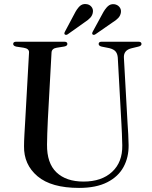

<svg xmlns="http://www.w3.org/2000/svg" viewBox="-20 -904 742 939"><path d="M574 -296 556 -622.5Q554.5 -641 545.5 -652Q536.5 -663 515 -668.5L477.5 -676Q462.5 -679.5 462.5 -689Q462.5 -700 477.5 -700H657Q672 -700 672 -689Q672 -679.5 656.5 -676L623.5 -668Q583.5 -658.5 586 -621L604 -298Q606 -272 607.2 -246.8Q608.5 -221.5 609 -195Q610 -135 584.2 -87.5Q558.5 -40 504.2 -12.5Q450 15 366.5 15Q231 15 163.5 -42Q96 -99 97.5 -189.5Q97.5 -210.5 99.5 -247.5Q101.5 -284.5 103.5 -316.5L122 -647.5Q123 -666 96 -670.5L59.5 -676Q44.5 -679.5 44.5 -689Q44.5 -700 59.5 -700H294.5Q309.5 -700 309.5 -689Q309.5 -679.5 294.5 -676.5L257 -670.5Q233 -666.5 232 -647L214 -319Q212 -281.5 211.2 -251Q210.5 -220.5 210 -197Q209 -106 256.2 -61Q303.5 -16 388.5 -16Q477 -16 528.2 -63.5Q579.5 -111 578 -193.5Q577.5 -226 576.2 -250.8Q575 -275.5 574 -296ZM344 -836.5Q355.5 -859.5 368.8 -872.8Q382 -886 400.5 -884Q416.5 -883 426.2 -872Q436 -861 434.5 -846.5Q433 -829.5 421.5 -817.2Q410 -805 392.5 -794L311.5 -736.5Q303 -731 297 -735.5Q292.5 -739.5 297.5 -749ZM481 -836.5Q493 -859.5 506.5 -872.5Q520 -885.5 538 -883.5Q554 -881.5 563.5 -870.5Q573 -859.5 571.5 -844.5Q569.5 -827.5 557.8 -815.5Q546 -803.5 528.5 -793L447 -736.5Q438.5 -731 433 -735.5Q428.5 -739.5 433.5 -749Z"/></svg>

Font: Fraunces 72pt S000
Style: Regular
Weight: 400
Version: Version 1.000; ttfautohint (v1.8.3)